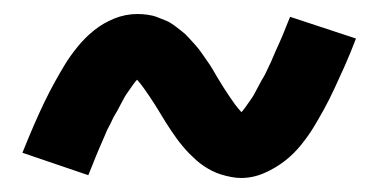

<svg xmlns="http://www.w3.org/2000/svg" viewBox="-20 -436 540 274"><path d="M324 -182Q317 -182 309.5 -183.5Q302 -185 295.5 -187Q289 -189 283 -192Q277 -195 271 -199Q265 -203 260 -207.5Q255 -212 250.5 -216.5Q246 -221 241 -227Q236 -233 232 -238.5Q228 -244 224 -250Q220 -256 216.5 -261.5Q213 -267 209.5 -273Q206 -279 201.5 -286Q197 -293 193 -299Q189 -305 185 -310.5Q181 -316 175.5 -322.5Q170 -329 170 -330Q171 -330 173 -329.5Q175 -329 177 -329Q178 -329 179.5 -329.5Q181 -330 182 -330V-329Q182 -328 178 -324.5Q174 -321 170.5 -316Q167 -311 164.5 -307.5Q162 -304 160 -301Q158 -298 156.5 -295Q155 -292 153 -288.5Q151 -285 149 -281Q147 -277 144.5 -273Q142 -269 140 -264.5Q138 -260 135.5 -255.5Q133 -251 131 -246Q129 -241 126.5 -235.5Q124 -230 121.5 -224Q119 -218 116.5 -212Q114 -206 111.5 -199.5Q109 -193 106 -186L12 -218Q20 -238 28 -256.5Q36 -275 43.5 -290.5Q51 -306 58.5 -319.5Q66 -333 73 -344.5Q80 -356 90.5 -369Q101 -382 114 -392.5Q127 -403 143 -409.5Q159 -416 176 -416Q183 -416 190.5 -415Q198 -414 204.5 -411.5Q211 -409 217 -406.5Q223 -404 229 -399.5Q235 -395 240 -391Q245 -387 249.5 -382Q254 -377 259 -371.5Q264 -366 268 -360Q272 -354 276 -348.5Q280 -343 283.5 -337Q287 -331 290.5 -325Q294 -319 298.5 -312Q303 -305 307 -299Q311 -293 315 -287.5Q319 -282 324.5 -276Q330 -270 330 -269H318Q318 -270 322 -273.5Q326 -277 329.5 -282Q333 -287 335.5 -290.5Q338 -294 340 -297Q342 -300 343.5 -303Q345 -306 347 -309.5Q349 -313 351 -317Q353 -321 355.5 -325Q358 -329 360 -333.5Q362 -338 364.5 -343Q367 -348 369 -353Q371 -358 373.5 -363.5Q376 -369 378.5 -374.5Q381 -380 383.5 -386Q386 -392 388.5 -398.5Q391 -405 394 -412L488 -381Q480 -360 472 -342Q464 -324 456.5 -308Q449 -292 441.5 -278.5Q434 -265 427 -253.5Q420 -242 409.5 -229Q399 -216 386 -206Q373 -196 357 -189Q341 -182 324 -182Z"/></svg>

Font: Moesevka
Style: Bold
Weight: 700
Monospace: yes
Designer: Belleve Invis
Foundry: Belleve Invis
Version: Version 32.5.0; ttfautohint (v1.8.4)